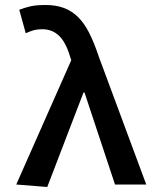

<svg xmlns="http://www.w3.org/2000/svg" viewBox="-20 -738 640 768"><path d="M169 10 45 0 265 -497 259 -516Q242 -571 215 -596Q188 -621 150 -621Q128 -621 113 -616.5Q98 -612 83 -605L57 -699Q78 -707 101 -712.5Q124 -718 163 -718Q204 -718 236 -706Q268 -694 293 -669Q318 -644 337.5 -605Q357 -566 375 -512L565 0H440L318 -368H314Z"/></svg>

Font: Source Code Pro Semibold
Style: Regular
Weight: 600
Monospace: yes
Designer: Paul D. Hunt, Teo Tuominen
Foundry: Adobe Systems Incorporated
Version: Version 2.030;PS 1.000;hotconv 16.6.51;makeotf.lib2.5.65220